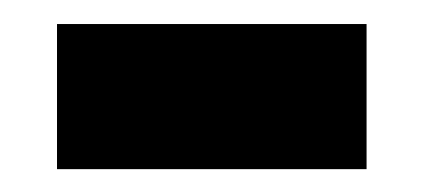

<svg xmlns="http://www.w3.org/2000/svg" viewBox="-20 -350 360 163"><path d="M28.4 -206.4V-329.6H291.2V-206.4Z"/></svg>

Font: Noto Sans Symbols
Style: Regular
Weight: 400
Designer: Monotype Design Team
Foundry: Monotype Imaging Inc.
Version: Version 2.002